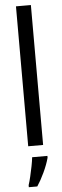

<svg xmlns="http://www.w3.org/2000/svg" viewBox="-64 -789 338 1039"><g transform="rotate(-5 105.0 -269.5)"><path d="M146 0H65V-760H146ZM164 71Q154 108 134.5 149.5Q115 191 95 221H49V210Q55 192 61.5 164.5Q68 137 73.5 109Q79 81 81 61H164Z"/></g></svg>

Font: Noto Sans Gurmukhi ExtraCondensed
Style: Regular
Weight: 400
Width: 2
Designer: Jelle Bosma - Monotype Design Team
Foundry: Monotype Imaging Inc.
Version: Version 2.004; ttfautohint (v1.8.4.7-5d5b)